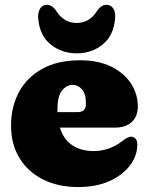

<svg xmlns="http://www.w3.org/2000/svg" viewBox="-20 -740 600 774"><path d="M535.5 -311Q535.5 -270 510.8 -247.8Q486 -225.5 441.5 -225.5H221.5Q236.5 -177.5 271.8 -154.2Q307 -131 357.5 -131Q388 -131 417.5 -141Q447 -151 471 -170Q496.5 -190 509 -189Q518 -188.5 525.8 -181.5Q533.5 -174.5 533.5 -157Q533.5 -112.5 504.2 -73.5Q475 -34.5 421.8 -10.2Q368.5 14 295.5 14Q213.5 14 152.5 -17Q91.5 -48 58 -103.8Q24.5 -159.5 24.5 -233Q24.5 -309.5 56.5 -369Q88.5 -428.5 150.8 -462.8Q213 -497 303.5 -497Q376 -497 428 -471.5Q480 -446 507.8 -403.8Q535.5 -361.5 535.5 -311ZM211.5 -298.5Q211.5 -293 211.5 -288H292.5Q326.5 -288 326.5 -321.5Q326.5 -362 310.2 -380Q294 -398 273.5 -398Q248.5 -398 230 -375Q211.5 -352 211.5 -298.5ZM289 -647.5Q339 -647.5 368.5 -692Q386.5 -720.5 408.5 -720.5Q427.5 -720.5 437 -705.2Q446.5 -690 444 -665Q438 -596.5 394 -560.8Q350 -525 289 -525Q228.5 -525 184.2 -560.8Q140 -596.5 134 -665Q132 -690 141.5 -705.2Q151 -720.5 169.5 -720.5Q191.5 -720.5 209.5 -692Q239 -647.5 289 -647.5Z"/></svg>

Font: Fraunces 9pt S100 Black
Style: Regular
Weight: 900
Version: Version 1.000; ttfautohint (v1.8.3)